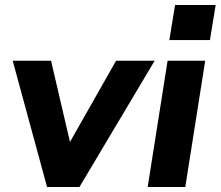

<svg xmlns="http://www.w3.org/2000/svg" viewBox="-20 -751 886 771"><path d="M169 0 31 -507H185L261 -181L446 -507H601L299 0Z M660 -590 683 -731H846L823 -590ZM573 0 653 -507H804L724 0Z"/></svg>

Font: Winston
Style: Bold Italic
Weight: 700
Italic angle: -9°
Designer: Original fonts by Vernon Adams / Changes by Cristiano Sobral
Foundry: Original fonts by Vernon Adams / Changes by Cristiano Sobral
Version: Version 2.503;July 17, 2020;FontCreator 13.0.0.2655 64-bit